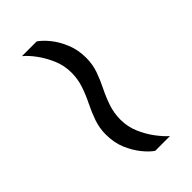

<svg xmlns="http://www.w3.org/2000/svg" viewBox="9 -599 598 598"><g transform="rotate(45 307.5 -300.0)"><path d="M57 -225V-290Q68 -306 88.5 -322.5Q109 -339 138 -351Q167 -363 202 -363Q231 -363 256.5 -354Q282 -345 307 -332.5Q332 -320 358.5 -311Q385 -302 414 -302Q445 -302 473 -314Q501 -326 523.5 -343Q546 -360 559 -375V-310Q549 -295 528 -278Q507 -261 478.5 -249Q450 -237 414 -237Q386 -237 360 -246Q334 -255 309 -267.5Q284 -280 257.5 -289Q231 -298 202 -298Q171 -298 143 -286Q115 -274 92.5 -257.5Q70 -241 57 -225Z"/></g></svg>

Font: Archivo SemiBold ExtraLight
Style: Regular
Weight: 250
Version: Version 2.001